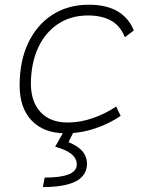

<svg xmlns="http://www.w3.org/2000/svg" viewBox="-20 -547 626 802"><path d="M263.2 -35.2Q314.5 -35.2 367.4 -53.5Q420.4 -71.8 465.3 -102.1L483.9 -63Q436.5 -30.3 376.7 -10.3Q316.9 9.8 253.9 9.8Q163.6 9.8 112.8 -43Q62 -95.7 62 -189.9Q62 -292 97.9 -367.7Q133.8 -443.4 199 -485.4Q264.2 -527.3 351.6 -527.3Q494.6 -527.3 539.1 -419.9L501.5 -391.6Q481.9 -440.4 443.1 -461.4Q404.3 -482.4 347.7 -482.4Q275.9 -482.4 222.2 -446.8Q168.5 -411.1 138.9 -346.7Q109.4 -282.2 108.9 -195.8Q109.9 -120.1 150.4 -77.6Q190.9 -35.2 263.2 -35.2ZM159.2 234.4 166.5 194.8Q300.8 194.8 300.8 140.1Q300.8 89.8 210.4 65.9L261.2 -23.9L292.5 -5.9L266.1 46.9Q343.3 77.1 343.3 137.2Q343.3 234.4 159.2 234.4Z"/></svg>

Font: CaskaydiaCove NFP ExtraLight
Style: Italic
Weight: 200
Italic angle: -10°
Designer: Aaron Bell
Foundry: Saja Typeworks
Version: Version 2111.001; VTT 6.35;Nerd Fonts 3.1.1